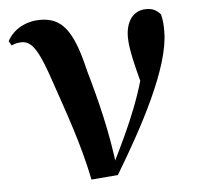

<svg xmlns="http://www.w3.org/2000/svg" viewBox="-45 -599 673 655"><g transform="rotate(-5 291.5 -271.5)"><path d="M242.4 10.4 333.4 2.8C426.8 -152.1 533.8 -348.3 533.8 -471.2C533.8 -495.9 532.8 -510.9 527.6 -530.7C513.6 -545.7 500.7 -552.7 479 -552.7C433.2 -552.7 408.3 -515.4 408.3 -462C408.3 -421.2 425 -354.8 452.2 -256.3L462.6 -415.3C435 -271.3 389.4 -169.7 321.6 -33.3L314.1 -18.2H332.2C318.8 -143.1 287.7 -263.1 259.2 -362.4C226.6 -502.7 188.7 -547.7 114.9 -547.7C69.2 -547.7 23.8 -525.9 2.2 -484.7L10.9 -469.1C20.9 -474.1 32.5 -477.1 46.3 -477.1C83.6 -477.1 105.7 -435.8 142.4 -325.6C176.3 -225.6 216.5 -117 242.4 10.4Z"/></g></svg>

Font: Source Han Serif CN VF
Style: Regular
Weight: 250
Designer: Ryoko NISHIZUKA 西塚涼子 (kana & ideographs); Frank Grießhammer (Latin, Greek & Cyrillic); Wenlong ZHANG 张文龙 (bopomofo); San
Foundry: Adobe
Version: Version 2.002;hotconv 1.1.0;makeotfexe 2.6.0